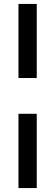

<svg xmlns="http://www.w3.org/2000/svg" viewBox="-20 -736 281 977"><path d="M74 -339V-716H167V-339ZM74 221V-157H167V221Z"/></svg>

Font: Cairo Play SemiBold
Style: Regular
Weight: 600
Designer: Mohamed Gaber, Accademia di Belle Arti di Urbino
Foundry: Kief Type Foundry, Accademia di Belle Arti di Urbino
Version: Version 3.130;gftools[0.9.24]